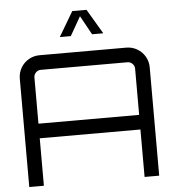

<svg xmlns="http://www.w3.org/2000/svg" viewBox="-61 -1003 959 1060"><g transform="rotate(-5 418.0 -473.5)"><path d="M58 0V-600Q58 -633 74 -660.5Q90 -688 117.5 -704Q145 -720 178 -720H658Q691 -720 718.5 -704Q746 -688 762 -660.5Q778 -633 778 -600V0H697V-263H139V0H58ZM139 -344H697V-600Q697 -616 685.5 -627.5Q674 -639 658 -639H178Q162 -639 150.5 -627.5Q139 -616 139 -600V-344ZM298 -810 379 -947H458L539 -810H477L419 -915L359 -810Z"/></g></svg>

Font: Orbitron
Style: Regular
Weight: 400
Designer: Matt McInerney
Foundry: The League of Moveable Type
Version: Version 2.001